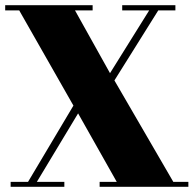

<svg xmlns="http://www.w3.org/2000/svg" viewBox="-26 -720 757 740"><path d="M700 -19C700 -19 642 -19 642 -19C642 -19 415 -410 415 -410C415 -410 584 -680 584 -680C584 -680 650 -680 650 -680C650 -680 650 -700 650 -700C650 -700 445 -700 445 -700C445 -700 445 -680 445 -680C445 -680 549 -680 549 -680C549 -680 398 -438 398 -438C398 -438 263 -680 263 -680C263 -680 331 -680 331 -680C331 -680 331 -700 331 -700C331 -700 -6 -700 -6 -700C-6 -700 -6 -680 -6 -680C-6 -680 48 -680 48 -680C48 -680 257 -313 257 -313C257 -313 82 -19 82 -19C82 -19 15 -19 15 -19C15 -19 15 0 15 0C15 0 222 0 222 0C222 0 222 -19 222 -19C222 -19 116 -19 116 -19C116 -19 275 -283 275 -283C275 -283 424 -19 424 -19C424 -19 358 -19 358 -19C358 -19 358 0 358 0C358 0 700 0 700 0C700 0 700 -19 700 -19Z"/></svg>

Font: Abril Fatface Utterance
Style: Regular
Weight: 500
Designer: Veronika Burian, Jos Scaglione
Foundry: TypeTogether
Version: ""